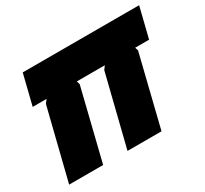

<svg xmlns="http://www.w3.org/2000/svg" viewBox="-130 -816 1069 1003"><g transform="rotate(-30 404.0 -314.5)"><path d="M808.1 -628.9 763.2 -446.8H679.2L685.1 -426.8L580.1 0H375L481 -426.8L496.1 -446.8H327.1L333 -426.8L228 0H22.9L128.9 -426.8L145 -446.8H61L106 -628.9Z"/></g></svg>

Font: Sinkin Sans 900 X Black Italic
Style: Regular
Weight: 950
Italic angle: -112°
Designer: Keith Bates
Foundry: K-Type
Version: Sinkin Sans (version 1.0)  by Keith Bates   •   © 2014   www